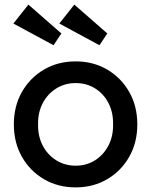

<svg xmlns="http://www.w3.org/2000/svg" viewBox="-20 -802 655 832"><path d="M308 10Q231 10 170.5 -25.5Q110 -61 75 -122.5Q40 -184 40 -263Q40 -342 75 -403.5Q110 -465 170.5 -500.5Q231 -536 308 -536Q384 -536 444.5 -500.5Q505 -465 540 -403.5Q575 -342 575 -263Q575 -184 540 -122.5Q505 -61 444.5 -25.5Q384 10 308 10ZM308 -84Q355 -84 392 -107.5Q429 -131 450 -171.5Q471 -212 470 -263Q471 -315 450 -355.5Q429 -396 392 -419Q355 -442 308 -442Q261 -442 223.5 -418.5Q186 -395 165 -354.5Q144 -314 145 -263Q144 -212 165 -171.5Q186 -131 223.5 -107.5Q261 -84 308 -84ZM411 -606 237 -700 302 -782 445 -657ZM212 -606 38 -700 103 -782 246 -657Z"/></svg>

Font: Readex Pro
Style: Regular
Weight: 400
Designer: Bonnie Shaver-Troup, Thomas Jockin
Foundry: Lexend
Version: Version 1.204; ttfautohint (v1.8.4.7-5d5b)